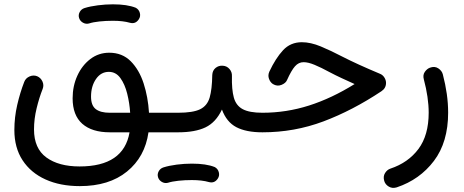

<svg xmlns="http://www.w3.org/2000/svg" viewBox="-20 -597 2177 901"><path d="M351.1 -512.7Q346.7 -526.9 354 -540.5Q361.3 -554.2 376.5 -559.1Q402.8 -567.4 438.7 -572Q474.6 -576.7 509.8 -576.7Q577.1 -576.7 617.2 -560.5Q631.8 -552.7 636.2 -536.4Q640.6 -520 631.3 -506.3Q615.7 -482.9 589.4 -490.2Q557.1 -499.5 509.8 -499.5Q476.6 -499.5 446.8 -496.3Q417 -493.2 397.5 -486.8Q382.8 -482.9 369.1 -490.7Q355.5 -498.5 351.1 -512.7ZM492.7 -349.6Q553.7 -349.6 593.5 -309.6Q633.3 -269.5 654.1 -205.3Q674.8 -141.1 679.2 -67.9H742.7Q761.7 -67.9 775.1 -54.4Q788.6 -41 788.6 -22Q788.6 -2.9 775.1 10.5Q761.7 23.9 742.7 23.9H676.8Q660.2 139.6 575.9 208Q491.7 276.4 354.5 276.4Q262.7 276.4 193.6 245.1Q124.5 213.9 85.9 155Q47.4 96.2 47.4 13.2Q47.4 -46.4 60.8 -104.5Q74.2 -162.6 93.8 -212.9Q100.6 -230.5 118.7 -238.3Q136.7 -246.1 154.3 -239.3Q171.4 -231.9 179.2 -214.6Q187 -197.3 180.2 -179.7Q164.1 -139.2 151.9 -89.1Q139.6 -39.1 139.6 10.3Q139.6 99.6 197.5 141.8Q255.4 184.1 353.5 184.1Q560.5 184.1 587.9 23.9H495.6Q411.6 23.9 366.2 -16.1Q320.8 -56.2 320.8 -135.7Q320.8 -193.4 343 -241.9Q365.2 -290.5 404.1 -320.1Q442.9 -349.6 492.7 -349.6ZM494.6 -67.9H590.8Q587.9 -113.3 576.9 -157.5Q565.9 -201.7 544.9 -230.7Q523.9 -259.8 490.7 -259.8Q453.6 -259.8 430.4 -226.1Q407.2 -192.4 407.2 -143.6Q407.2 -102.1 429.4 -85Q451.7 -67.9 494.6 -67.9Z M696.3 -22Q696.3 -41 710 -54.4Q723.6 -67.9 742.7 -67.9H815.9Q835 -67.9 848.6 -54.4Q862.3 -41 862.3 -22Q862.3 -2.9 848.6 10.5Q835 23.9 815.9 23.9H742.7Q723.6 23.9 710 10.5Q696.3 -2.9 696.3 -22Z M769.5 -22Q769.5 -41 783.2 -54.4Q796.9 -67.9 815.9 -67.9Q885.3 -67.9 918.9 -84.2Q952.6 -100.6 963.9 -139.4Q975.1 -178.2 976.1 -245.1Q977.1 -266.1 991.5 -278.1Q1005.9 -290 1025.4 -288.6Q1044.4 -287.6 1056.9 -273.2Q1069.3 -258.8 1068.4 -240.2Q1066.9 -176.8 1077.4 -138.9Q1087.9 -101.1 1119.4 -84.5Q1150.9 -67.9 1211.4 -67.9H1211.9Q1231 -67.9 1244.4 -54.4Q1257.8 -41 1257.8 -22Q1257.8 -2.9 1244.4 10.5Q1231 23.9 1211.9 23.9H1211.4Q1135.3 23.9 1089.1 -0.2Q1043 -24.4 1021.5 -83Q993.2 -22.9 944.6 0.5Q896 23.9 815.9 23.9Q796.9 23.9 783.2 10.5Q769.5 -2.9 769.5 -22ZM721.7 234.9Q717.3 220.7 724.6 207Q731.9 193.4 747.1 188.5Q773.4 180.2 809.3 175.5Q845.2 170.9 880.4 170.9Q947.8 170.9 987.8 187Q1002.4 194.8 1006.8 211.2Q1011.2 227.5 1002 241.2Q986.3 264.6 960 257.3Q927.7 248 880.4 248Q847.2 248 817.4 251.2Q787.6 254.4 768.1 260.7Q753.4 264.6 739.7 256.8Q726.1 249 721.7 234.9Z M1396.5 -398.9Q1437.5 -398.9 1485.1 -379.2Q1532.7 -359.4 1586.9 -331.1Q1654.3 -296.4 1763.7 -250.5Q1775.9 -245.6 1783.7 -233.4Q1791.5 -221.2 1791.5 -208Q1791.5 -183.1 1770 -168.9Q1634.3 -78.6 1497.8 -27.3Q1361.3 23.9 1211.9 23.9Q1192.9 23.9 1179.2 10Q1165.5 -3.9 1165.5 -22Q1165.5 -40.5 1179.2 -54.2Q1192.9 -67.9 1211.9 -67.9Q1323.7 -67.9 1430.2 -101.8Q1536.6 -135.7 1644 -202.6Q1611.3 -217.3 1582.5 -230.7Q1553.7 -244.1 1527.8 -257.8Q1486.3 -280.3 1456.3 -292.7Q1426.3 -305.2 1404.8 -305.2Q1381.3 -305.2 1364.3 -285.9Q1347.2 -266.6 1327.1 -221.7Q1321.3 -207 1301 -198.7Q1280.8 -190.4 1260.7 -202.6Q1248 -210.9 1242.2 -227.5Q1236.3 -244.1 1244.1 -261.2Q1273.4 -323.7 1308.3 -361.3Q1343.3 -398.9 1396.5 -398.9Z M1997.6 -279.3Q2019.5 -287.6 2036.6 -276.4Q2053.7 -265.1 2058.1 -248Q2070.3 -201.2 2076.7 -156.2Q2083 -111.3 2083 -68.4Q2083 69.8 2016.4 158Q1949.7 246.1 1841.8 282.2Q1821.3 288.6 1804.7 278.8Q1788.1 269 1783.2 252.4Q1776.9 231 1786.9 215.1Q1796.9 199.2 1812 194.3Q1895.5 166.5 1943.6 102.1Q1991.7 37.6 1991.7 -68.4Q1991.7 -139.2 1968.8 -225.1Q1963.4 -245.1 1973.6 -259.8Q1983.9 -274.4 1997.6 -279.3Z"/></svg>

Font: Mikhak Medium
Style: Regular
Weight: 500
Designer: Amin Abedi
Version: Version 3.3